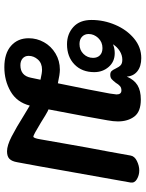

<svg xmlns="http://www.w3.org/2000/svg" viewBox="84 -718 654 861"><g transform="rotate(90 410.5 -288.0)"><path d="M799 -547 742 -227 727 -142 708 -39Q704 -15 693 -4Q682 7 659 7Q633 7 593 -13.5Q553 -34 494 -71L454 -95Q439 -37 390.5 -9Q342 19 282 19Q220 19 186 -11Q152 -41 152 -90Q152 -127 170 -159Q188 -191 220.5 -210.5Q253 -230 293 -230Q313 -230 354 -221Q387 -381 400 -454Q404 -480 404 -484Q404 -506 386 -506Q374 -506 366.5 -499.5Q359 -493 352 -481Q342 -468 335 -462Q328 -456 316 -456Q305 -456 299.5 -461.5Q294 -467 288 -480Q281 -495 273 -502.5Q265 -510 248 -510Q228 -510 209.5 -498.5Q191 -487 179 -468Q197 -476 219 -476Q257 -476 280.5 -449Q304 -422 304 -384Q304 -329 269.5 -295.5Q235 -262 179 -262Q133 -262 101.5 -290.5Q70 -319 70 -372Q70 -427 92 -478.5Q114 -530 153 -562.5Q192 -595 241 -595Q278 -595 300 -577.5Q322 -560 324 -530Q338 -563 362.5 -578Q387 -593 427 -593Q481 -593 503 -564Q525 -535 525 -490Q525 -470 520 -443Q509 -377 471 -179L480 -175Q492 -169 530 -145Q586 -111 593 -111Q600 -111 605 -141Q608 -160 612 -181L625 -255Q642 -354 660 -447L678 -547Q681 -565 702.5 -575.5Q724 -586 745 -586Q766 -586 784 -575.5Q802 -565 799 -547ZM196 -421Q169 -421 151 -402Q133 -383 133 -359Q133 -341 145 -329.5Q157 -318 178 -318Q205 -318 222.5 -336Q240 -354 240 -379Q240 -398 228.5 -409.5Q217 -421 196 -421ZM329 -100Q331 -108 333 -119Q335 -130 338 -143Q308 -150 293 -150Q264 -150 247.5 -131.5Q231 -113 231 -90Q231 -73 242.5 -63Q254 -53 273 -53Q320 -53 329 -100Z"/></g></svg>

Font: Mali SemiBold
Style: Italic
Weight: 600
Italic angle: -10°
Version: Version 1.000; ttfautohint (v1.6)